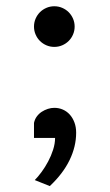

<svg xmlns="http://www.w3.org/2000/svg" viewBox="-20 -472 357 623"><path d="M90.3 -73.2Q92.8 -85 99.4 -94Q106 -103 115.2 -109.1Q124.5 -115.2 135.3 -118.7Q146 -122.1 156.2 -122.1Q170.9 -122.1 183.8 -116.5Q196.8 -110.8 206.3 -100.3Q215.8 -89.8 221.4 -75Q227.1 -60.1 227.1 -41.5Q227.1 3.4 205.8 47.4Q184.6 91.3 141.6 131.8L92.8 112.3Q103.5 101.6 115 85.9Q126.5 70.3 136.2 52Q146 33.7 152.3 13.9Q158.7 -5.9 158.7 -24.4H90.3ZM90.3 -385.7Q90.3 -399.4 95.5 -411.4Q100.6 -423.3 109.6 -432.4Q118.7 -441.4 130.6 -446.5Q142.6 -451.7 156.2 -451.7Q169.9 -451.7 181.9 -446.5Q193.8 -441.4 202.9 -432.4Q211.9 -423.3 217 -411.4Q222.2 -399.4 222.2 -385.7Q222.2 -372.1 217 -360.1Q211.9 -348.1 202.9 -339.1Q193.8 -330.1 181.9 -325Q169.9 -319.8 156.2 -319.8Q142.6 -319.8 130.6 -325Q118.7 -330.1 109.6 -339.1Q100.6 -348.1 95.5 -360.1Q90.3 -372.1 90.3 -385.7Z"/></svg>

Font: Andika New Basic
Style: Regular
Weight: 400
Designer: Victor Gaultney, Annie Olsen, Julie Remington, Don Collingsworth, Eric Hays
Foundry: SIL International
Version: Version 5.500